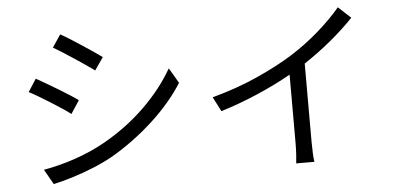

<svg xmlns="http://www.w3.org/2000/svg" viewBox="-53 -890 2107 1029"><g transform="rotate(-5 1000.0 -376.0)"><path d="M301 -768Q323 -756 353.5 -737Q384 -718 415.5 -697Q447 -676 474.5 -657.5Q502 -639 518 -627L471 -559Q453 -573 425.5 -591.5Q398 -610 367.5 -630.5Q337 -651 307.5 -669.5Q278 -688 256 -701ZM151 -53Q234 -67 322 -97Q410 -127 486 -170Q611 -241 707.5 -335.5Q804 -430 865 -536L913 -454Q849 -353 748.5 -260Q648 -167 529 -96Q479 -67 419.5 -42.5Q360 -18 302 0Q244 18 197 28ZM150 -543Q172 -531 202.5 -513Q233 -495 265.5 -475.5Q298 -456 326 -438Q354 -420 370 -408L324 -338Q306 -352 278 -370.5Q250 -389 219 -408.5Q188 -428 158.5 -445.5Q129 -463 106 -475Z M1086 -361Q1216 -396 1328 -446Q1440 -496 1523 -548Q1601 -597 1672.5 -659Q1744 -721 1796 -783L1863 -721Q1748 -601 1593 -498V-76Q1593 -48 1594.5 -16Q1596 16 1599 31H1501Q1503 17 1505 -15.5Q1507 -48 1507 -76V-446Q1428 -401 1329 -358Q1230 -315 1126 -283Z"/></g></svg>

Font: Chiron Sans HK TT
Style: Regular
Weight: 400
Designer: Ryoko NISHIZUKA 西塚涼子 (kana, bopomofo & ideographs); Paul D. Hunt (Latin, Greek & Cyrillic); Sandoll Communications 산돌커뮤니
Foundry: Adobe
Version: Version 2.022;hotconv 1.0.109;makeotfexe 2.5.65596